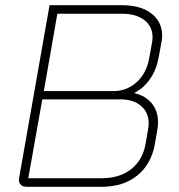

<svg xmlns="http://www.w3.org/2000/svg" viewBox="-20 -720 688 740"><path d="M53 -27Q53 -33 54 -36L171 -700H450Q522 -700 563.5 -668Q605 -636 605 -582Q605 -570 602 -556L591 -496Q582 -449 557.5 -414.5Q533 -380 498 -362V-361Q541 -351 565 -321.5Q589 -292 589 -250Q589 -233 587 -224L577 -165Q563 -87 509 -43.5Q455 0 371 0H84Q69 0 61 -7Q53 -14 53 -27ZM418 -369Q469 -369 507 -403.5Q545 -438 555 -496L566 -556Q568 -570 568 -576Q568 -618 536.5 -642.5Q505 -667 450 -667H201L149 -369ZM371 -33Q441 -33 485.5 -68Q530 -103 541 -165L551 -224Q553 -238 553 -245Q553 -286 524 -311.5Q495 -337 443 -337H143L89 -33Z"/></svg>

Font: Bai Jamjuree ExtraLight
Style: Italic
Weight: 275
Italic angle: -10°
Version: Version 1.000; ttfautohint (v1.6)